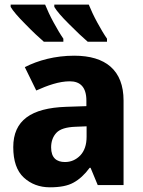

<svg xmlns="http://www.w3.org/2000/svg" viewBox="-20 -797 617 827"><path d="M299.8 -557.1C217.3 -557.1 144 -537.1 86.9 -507.8L136.2 -407.2C185.1 -429.2 234.4 -446.8 280.8 -446.8C325.2 -446.8 352.1 -421.9 352.1 -363.8V-339.8L264.2 -336.9C114.3 -331.5 37.1 -278.8 37.1 -163.1C37.1 -104 52.2 -60.1 82.5 -32.2C112.8 -4.4 150.4 9.8 194.8 9.8C238.3 9.8 272 3.4 296.4 -10.3C320.8 -23.4 344.2 -44.4 366.2 -74.2H370.1L400.9 0H512.2V-363.8C512.2 -494.6 434.6 -557.1 299.8 -557.1ZM353 -208C353 -173.3 343.8 -146.5 325.7 -127.4C307.1 -108.4 285.2 -99.1 259.8 -99.1C224.1 -99.1 200.2 -116.7 200.2 -162.1C200.2 -188 208 -209 223.1 -225.1C238.3 -241.2 265.6 -249.5 305.2 -251L353 -252.9ZM213.9 -777.3V-767.1C224.1 -750 245.1 -725.1 277.8 -692.9C310.1 -660.2 336.9 -635.3 357.9 -617.2H440.9V-630.4C427.7 -649.4 413.6 -673.3 398.4 -701.2C383.3 -729 371.6 -754.4 362.3 -777.3ZM25.9 -777.3V-767.1C36.1 -750 57.1 -725.1 89.4 -692.9C121.1 -660.2 147.9 -635.3 168.9 -617.2H252.9V-630.4C239.7 -649.4 225.6 -673.3 210.4 -701.2C195.3 -729 183.6 -754.4 174.3 -777.3Z"/></svg>

Font: Avrile Sans
Style: Bold
Weight: 700
Designer: Monotype Design Team, Google (font), Stefan Peev (BGR Cyrillic), Cristiano Sobral (main changes)
Foundry: The Avrile Sans Project Authors
Version: Version 3.110